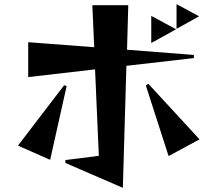

<svg xmlns="http://www.w3.org/2000/svg" viewBox="-20 -834 1040 919"><path d="M825 -696V-814L933 -756ZM293 -54V-68L453 -88L435 -502L115 -465V-632L431 -608L422 -809H594L588 -596L908 -571V-556L585 -519L568 65ZM704 -628V-758L823 -694ZM787 -87 678 -425 690 -433 935 -167ZM66 -137 287 -426 299 -422 220 -69Z"/></svg>

Font: Reggae One
Style: Regular
Weight: 400
Designer: Fontworks Inc.
Foundry: Fontworks Inc.
Version: Version 1.100